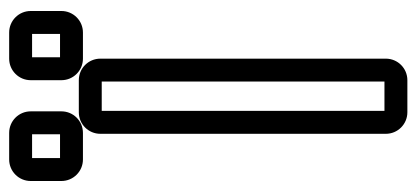

<svg xmlns="http://www.w3.org/2000/svg" viewBox="-265 -619 909 419"><g transform="rotate(-90 189.5 -409.5)"><path d="M157 -25V-642H221V-25ZM271 -22V-645C271 -671 250 -692 224 -692H154C128 -692 107 -671 107 -645V-22C107 4 128 25 154 25H224C250 25 271 4 271 -22ZM274 -733V-794H325V-733ZM375 -730V-797C375 -823 354 -844 328 -844H271C245 -844 224 -823 224 -797V-730C224 -704 245 -683 271 -683H328C354 -683 375 -704 375 -730ZM54 -733V-794H106V-733ZM156 -730V-797C156 -823 135 -844 109 -844H51C25 -844 4 -823 4 -797V-730C4 -704 25 -683 51 -683H109C135 -683 156 -704 156 -730Z"/></g></svg>

Font: DIN Rundschrift
Style: BreitKont
Weight: 400
Width: 7
Version: Version 1.027